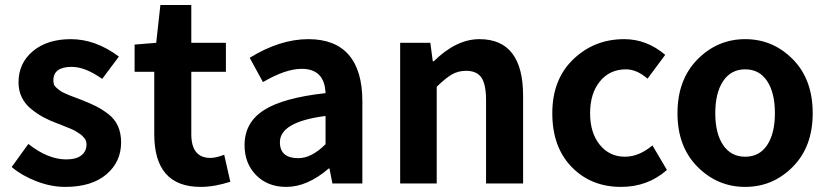

<svg xmlns="http://www.w3.org/2000/svg" viewBox="-20 -730 3298 764"><path d="M239.3 13.7Q183.6 13.7 126 -8.3Q68.4 -30.3 26.4 -65.4L92.8 -157.2Q170.9 -95.7 243.2 -95.7Q283.2 -95.7 303.7 -111.8Q324.2 -127.9 324.2 -155.3Q324.2 -162.1 322.3 -168.5Q320.3 -174.8 315.9 -180.2Q311.5 -185.5 307.1 -189.9Q302.7 -194.3 293.9 -199.7Q285.2 -205.1 280.3 -208.5Q275.4 -211.9 263.2 -216.8Q251 -221.7 245.6 -224.1Q240.2 -226.6 226.1 -231.9Q211.9 -237.3 207 -239.3Q175.8 -251 152.3 -263.7Q128.9 -276.4 104.5 -295.9Q80.1 -315.4 66.9 -342.3Q53.7 -369.1 53.7 -402.3Q53.7 -478.5 110.8 -526.4Q168 -574.2 261.7 -574.2Q360.4 -574.2 453.1 -504.9L386.7 -416Q319.3 -463.9 265.6 -463.9Q192.4 -463.9 192.4 -410.2Q192.4 -401.4 194.8 -394Q197.3 -386.7 205.1 -380.4Q212.9 -374 218.3 -369.6Q223.6 -365.2 236.8 -359.4Q250 -353.5 256.8 -350.6Q263.7 -347.7 281.2 -341.3Q298.8 -335 305.7 -332Q339.8 -318.4 362.3 -307.1Q384.8 -295.9 410.6 -276.4Q436.5 -256.8 449.2 -228.5Q461.9 -200.2 461.9 -163.1Q461.9 -85.9 403.3 -36.1Q344.7 13.7 239.3 13.7Z M778.3 13.7Q593.8 13.7 593.8 -196.3V-444.3H515.6V-552.7L601.6 -559.6L618.2 -710H741.2V-559.6H878.9V-444.3H741.2V-196.3Q741.2 -101.6 817.4 -101.6Q839.8 -101.6 872.1 -114.3L896.5 -6.8Q833 13.7 778.3 13.7Z M1119.1 13.7Q1044.9 13.7 999 -33.2Q953.1 -80.1 953.1 -152.3Q953.1 -242.2 1029.8 -291.5Q1106.4 -340.8 1275.4 -359.4Q1271.5 -456.1 1180.7 -456.1Q1116.2 -456.1 1026.4 -403.3L973.6 -500Q1093.8 -574.2 1207 -574.2Q1313.5 -574.2 1367.7 -511.7Q1421.9 -449.2 1421.9 -327.1V0H1302.7L1291 -59.6H1288.1Q1203.1 13.7 1119.1 13.7ZM1167 -100.6Q1219.7 -100.6 1275.4 -156.2V-268.6Q1093.8 -245.1 1093.8 -164.1Q1093.8 -100.6 1167 -100.6Z M1572.3 0V-559.6H1692.4L1702.1 -486.3H1706.1Q1795.9 -574.2 1887.7 -574.2Q2061.5 -574.2 2061.5 -348.6V0H1914.1V-331.1Q1914.1 -394.5 1895.5 -421.4Q1877 -448.2 1835 -448.2Q1802.7 -448.2 1777.8 -433.6Q1752.9 -418.9 1717.8 -384.8V0Z M2451.2 13.7Q2332 13.7 2254.9 -65.4Q2177.7 -144.5 2177.7 -279.3Q2177.7 -414.1 2261.2 -494.1Q2344.7 -574.2 2463.9 -574.2Q2553.7 -574.2 2627 -511.7L2556.6 -417Q2513.7 -454.1 2470.7 -454.1Q2406.2 -454.1 2367.2 -406.2Q2328.1 -358.4 2328.1 -279.3Q2328.1 -201.2 2366.7 -153.8Q2405.3 -106.4 2466.8 -106.4Q2522.5 -106.4 2576.2 -151.4L2633.8 -53.7Q2557.6 13.7 2451.2 13.7Z M2675.8 -279.3Q2675.8 -413.1 2755.4 -493.7Q2835 -574.2 2945.3 -574.2Q3055.7 -574.2 3134.8 -494.1Q3213.9 -414.1 3213.9 -279.3Q3213.9 -146.5 3134.8 -66.4Q3055.7 13.7 2945.3 13.7Q2835 13.7 2755.4 -66.4Q2675.8 -146.5 2675.8 -279.3ZM3063.5 -279.3Q3063.5 -360.4 3032.7 -407.2Q3002 -454.1 2945.3 -454.1Q2888.7 -454.1 2857.4 -407.2Q2826.2 -360.4 2826.2 -279.3Q2826.2 -199.2 2857.4 -152.8Q2888.7 -106.4 2945.3 -106.4Q3002 -106.4 3032.7 -152.8Q3063.5 -199.2 3063.5 -279.3Z"/></svg>

Font: Gen Shin Gothic Bold
Style: Bold
Weight: 700
Designer: [Source Han Sans]
Ryoko NISHIZUKA  (kana & ideographs); Paul D. Hunt (Latin, Greek & Cyrillic); Wenlong ZHANG  (bopomofo
Version: Version 1.002.20150607